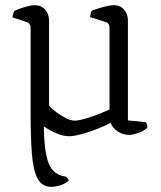

<svg xmlns="http://www.w3.org/2000/svg" viewBox="-20 -520 619 740"><path d="M246 5Q223 5 196.5 -6.5Q170 -18 149 -33Q150 66 168 110.5Q186 155 235 161Q238 164 241 167.5Q244 171 245 176Q230 189 211.5 194.5Q193 200 178 200Q142 200 125 168.5Q108 137 103 73.5Q98 10 98 -87V-413Q98 -431 80 -436L28 -453Q29 -462 31.5 -469Q34 -476 37 -479Q52 -486 76 -493Q100 -500 113 -500Q139 -500 154 -483Q169 -466 169 -440V-113Q178 -102 196 -88.5Q214 -75 233.5 -65Q253 -55 268 -55Q282 -55 306.5 -62Q331 -69 357 -79Q383 -89 402 -98V-413Q402 -432 385 -436L327 -454Q329 -471 334 -479Q344 -483 360.5 -488Q377 -493 393 -496.5Q409 -500 418 -500Q443 -500 458 -483Q473 -466 473 -440V-56L542 -49Q548 -41 548 -29Q539 -17 515 -8.5Q491 0 478 0Q454 0 433 -14Q412 -28 407 -47Q385 -35 354.5 -23Q324 -11 294.5 -3Q265 5 246 5Z"/></svg>

Font: Texturina ExtraLight
Style: Regular
Weight: 200
Designer: Guillermo Torres Carreño
Foundry: Omnibus-Type
Version: Version 1.002; ttfautohint (v1.8.3)